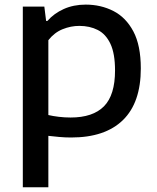

<svg xmlns="http://www.w3.org/2000/svg" viewBox="-20 -572 663 812"><path d="M76.5 220V-544H167.5L175 -483.5H180.5Q208 -515 249.5 -533.8Q291 -552.5 342.5 -552.5Q406.5 -552.5 459.5 -525.5Q512.5 -498.5 544 -439.2Q575.5 -380 575.5 -282.5Q575.5 -138 500 -64.2Q424.5 9.5 281 9.5Q255 9.5 230.2 7.2Q205.5 5 184.5 2.5V220ZM278.5 -75Q373 -75 419.8 -122.5Q466.5 -170 466.5 -274Q466.5 -345.5 447 -386.8Q427.5 -428 393.5 -445.2Q359.5 -462.5 315.5 -462.5Q279.5 -462.5 244.8 -448.5Q210 -434.5 184.5 -402V-85.5Q203.5 -81 228.5 -78Q253.5 -75 278.5 -75Z"/></svg>

Font: Encode Sans SmExp Md
Style: Regular
Weight: 500
Width: 6
Designer: Multiple Designers
Foundry: Impallari Type
Version: Version 3.002; ttfautohint (v1.8.3) -l 8 -r 50 -G 200 -x 14 